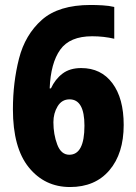

<svg xmlns="http://www.w3.org/2000/svg" viewBox="-20 -743 549 773"><path d="M32 -303Q32 -148 96 -69Q160 10 262 10Q363 10 420.5 -57.5Q478 -125 478 -240Q478 -347 432.5 -408Q387 -469 307 -469Q261 -469 231.5 -446.5Q202 -424 185 -387H180Q184 -489 222.5 -543Q261 -597 351 -597Q398 -597 440 -587V-715Q419 -720 393 -721.5Q367 -723 345 -723Q216 -723 148.5 -663Q81 -603 56.5 -507Q32 -411 32 -303ZM259 -120Q226 -120 210.5 -161Q195 -202 195 -251Q195 -287 212 -315Q229 -343 260 -343Q320 -343 320 -237Q320 -120 259 -120Z"/></svg>

Font: Noto Sans Display SemiCondensed Extra
Style: Regular
Weight: 800
Width: 4
Designer: Monotype Design Team
Foundry: Monotype Imaging Inc.
Version: Version 1.900